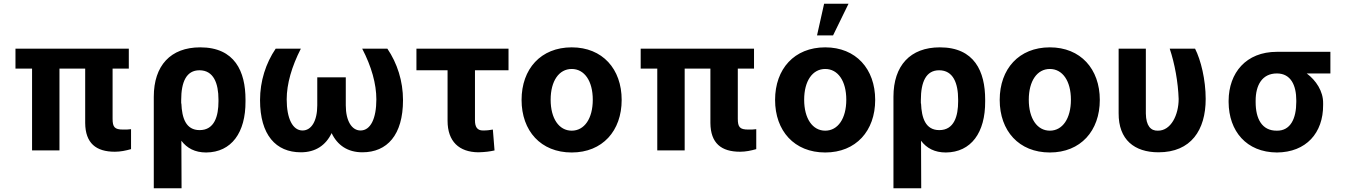

<svg xmlns="http://www.w3.org/2000/svg" viewBox="-20 -807 7220 1030"><path d="M671 -546H63V-439H152V0H299V-439H437V-147C438 -39 495 7 596 7C626 7 655 1 683 -7V-114C670 -112 657 -112 640 -112C595 -112 584 -125 584 -170V-439H671Z M805 -288V203H954L953 -52C983 -12 1026 11 1086 11C1222 10 1298 -96 1297 -263V-273C1297 -423 1240 -553 1054 -553C895 -553 805 -455 805 -288ZM952 -252V-270C952 -368 980 -430 1050 -430C1126 -430 1152 -360 1152 -273V-263C1152 -185 1131 -109 1051 -109C977 -109 956 -174 953 -252Z M1594 -546H1459C1406 -468 1375 -372 1375 -270C1375 -83 1460 10 1594 10C1673 10 1728 -28 1759 -93C1790 -28 1845 10 1924 10C2057 10 2142 -83 2142 -270C2142 -372 2111 -468 2058 -546H1923C1973 -450 1999 -357 1999 -274C1999 -171 1968 -107 1914 -107C1868 -107 1835 -157 1835 -242V-392H1682V-242C1682 -157 1650 -107 1603 -107C1550 -107 1518 -171 1518 -274C1518 -357 1545 -450 1594 -546Z M2708 -546H2214V-430H2381V-159C2381 -48 2443 9 2546 10C2582 9 2607 6 2633 0L2624 -112C2605 -109 2595 -107 2571 -107C2540 -107 2528 -126 2528 -162V-430H2708Z M3047 11C3212 11 3315 -105 3315 -271C3315 -437 3212 -553 3047 -553C2881 -553 2778 -437 2778 -271C2778 -105 2881 11 3047 11ZM2934 -272C2934 -373 2979 -437 3047 -437C3115 -437 3160 -373 3160 -272C3160 -171 3115 -106 3047 -106C2979 -106 2934 -171 2934 -272Z M4025 -546H3417V-439H3506V0H3653V-439H3791V-147C3792 -39 3849 7 3950 7C3980 7 4009 1 4037 -7V-114C4024 -112 4011 -112 3994 -112C3949 -112 3938 -125 3938 -170V-439H4025Z M4407 11C4572 11 4675 -105 4675 -271C4675 -437 4572 -553 4407 -553C4241 -553 4138 -437 4138 -271C4138 -105 4241 11 4407 11ZM4294 -272C4294 -373 4339 -437 4407 -437C4475 -437 4520 -373 4520 -272C4520 -171 4475 -106 4407 -106C4339 -106 4294 -171 4294 -272ZM4363 -617H4449L4532 -787H4401Z M4773 -288V203H4922L4921 -52C4951 -12 4994 11 5054 11C5190 10 5266 -96 5265 -263V-273C5265 -423 5208 -553 5022 -553C4863 -553 4773 -455 4773 -288ZM4920 -252V-270C4920 -368 4948 -430 5018 -430C5094 -430 5120 -360 5120 -273V-263C5120 -185 5099 -109 5019 -109C4945 -109 4924 -174 4921 -252Z M5612 11C5777 11 5880 -105 5880 -271C5880 -437 5777 -553 5612 -553C5446 -553 5343 -437 5343 -271C5343 -105 5446 11 5612 11ZM5499 -272C5499 -373 5544 -437 5612 -437C5680 -437 5725 -373 5725 -272C5725 -171 5680 -106 5612 -106C5544 -106 5499 -171 5499 -272Z M5981 -546V-200C5980 -57 6066 10 6195 10C6369 10 6448 -109 6448 -276C6448 -380 6422 -485 6391 -546H6255C6282 -466 6300 -366 6303 -276C6303 -191 6262 -105 6191 -106C6154 -105 6128 -131 6127 -198V-546Z M6571 -267V-259C6572 -104 6666 10 6830 11C6987 10 7079 -94 7078 -244V-253C7079 -317 7040 -376 6990 -413H7117V-529H6830C6664 -529 6572 -416 6571 -267ZM6716 -259V-267C6716 -349 6750 -413 6830 -413C6905 -413 6934 -349 6934 -269V-260C6934 -171 6903 -105 6830 -106C6749 -105 6716 -171 6716 -259Z"/></svg>

Font: Wafeq
Style: Bold
Weight: 700
Designer: Rasmus Andersson & Azza Alameddine
Foundry: Google & TypeTogether
Version: Version 3.000;FEAKit 1.0